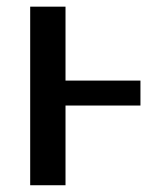

<svg xmlns="http://www.w3.org/2000/svg" viewBox="-20 -548 475 568"><path d="M173.8 -235.8V0H69.3V-528.3H173.8V-309.6H395.5V-235.8Z"/></svg>

Font: Arimo Medium
Style: Regular
Weight: 500
Designer: Steve Matteson
Foundry: Monotype Imaging Inc.
Version: Version 1.33